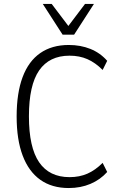

<svg xmlns="http://www.w3.org/2000/svg" viewBox="-20 -940 611 969"><path d="M327 9Q242 9 183.5 -32.5Q125 -74 94.5 -154.5Q64 -235 64 -352Q64 -470 94 -550.5Q124 -631 183 -672Q242 -713 327 -713Q387 -713 436.5 -693Q486 -673 521 -633L498 -587Q461 -624 421 -641.5Q381 -659 331 -659Q229 -659 177.5 -584.5Q126 -510 126 -353Q126 -196 177.5 -121Q229 -46 331 -46Q381 -46 421 -63.5Q461 -81 498 -118L521 -72Q486 -33 436.5 -12Q387 9 327 9ZM296 -765 196 -920H241L325 -809L409 -920H454L354 -765Z"/></svg>

Font: Nunito Sans 10pt Condensed Light
Style: Regular
Weight: 300
Width: 3
Designer: Vernon Adams
Foundry: Vernon Adams
Version: Version 3.101;gftools[0.9.27]